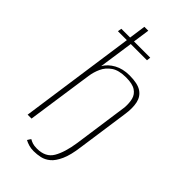

<svg xmlns="http://www.w3.org/2000/svg" viewBox="-229 -686 836 836"><g transform="rotate(45 189.0 -268.0)"><path d="M167 94Q150 94 136.5 90Q123 86 112 80Q115 76 117 72Q119 68 123 64Q131 69 141.5 72.5Q152 76 169 76Q222 76 244 38.5Q266 1 276 -66L312 -321Q314 -349 308.5 -370.5Q303 -392 283.5 -405Q264 -418 225 -418Q180 -418 155.5 -401Q131 -384 119.5 -358.5Q108 -333 104.5 -307Q101 -281 98 -263L60 0H36L112 -535H57L60 -553H114L125 -630H149L138 -553H238L236 -535H136L113 -376Q128 -402 158 -418.5Q188 -435 229 -435Q279 -435 303 -419Q327 -403 333.5 -373.5Q340 -344 334 -303L300 -64Q293 -9 278.5 23Q264 55 246 70Q228 85 207.5 89.5Q187 94 167 94Z"/></g></svg>

Font: Alumni Sans Thin
Style: Italic
Weight: 100
Italic angle: -8°
Designer: Robert E. Leuschke
Foundry: Robert E. Leuschke
Version: Version 1.016